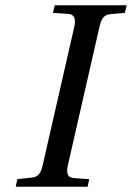

<svg xmlns="http://www.w3.org/2000/svg" viewBox="-20 -712 503 732"><path d="M40 0H314L320 -29L261 -33C237 -35 232 -52 239 -83L359 -609C366 -640 376 -656 401 -658L456 -663L463 -692H189L182 -663L241 -659C264 -657 270 -639 263 -609L143 -83C136 -51 125 -37 101 -35L46 -29Z"/></svg>

Font: Heuristica
Style: Italic
Weight: 400
Italic angle: -13°
Version: Version 1.0.1